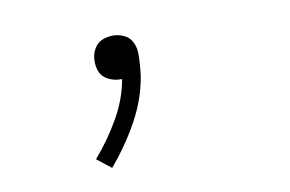

<svg xmlns="http://www.w3.org/2000/svg" viewBox="-45 -165 666 441"><g transform="rotate(-10 288.0 55.5)"><path d="M185 205Q222 162 249.5 112.5Q277 63 286 11Q288 -3 289 -16.5Q290 -30 290 -43Q290 -57 284 -69.5Q278 -82 265.5 -88Q253 -94 239 -94Q228 -94 216.5 -90Q205 -86 198 -76Q191 -66 189 -55Q186 -39 190.5 -23.5Q195 -8 209 0Q223 8 239 8H243Q235 54 210 97.5Q185 141 152 179Z"/></g></svg>

Font: Iosevka Sparkle XLtObl
Style: Regular
Weight: 200
Italic angle: -9°
Designer: Belleve Invis
Foundry: Belleve Invis
Version: Version 4.5.0; ttfautohint (v1.8.3)